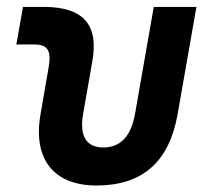

<svg xmlns="http://www.w3.org/2000/svg" viewBox="-20 -538 626 567"><path d="M265.1 9.8C400.4 9.8 479.5 -59.6 504.4 -200.2L560.1 -517.6H434.1L378.9 -202.6C367.2 -136.2 336.4 -102.5 284.7 -102.5C234.9 -102.5 213.9 -136.2 225.6 -202.6L252.4 -355.5C272.5 -465.3 226.1 -517.6 108.9 -517.6H47.9L28.3 -406.7H81.1C121.1 -406.7 132.3 -388.7 123.5 -338.4L99.6 -200.2C76.7 -68.4 138.2 9.8 265.1 9.8Z"/></svg>

Font: Cascadia Mono SemiBold
Style: Italic
Weight: 600
Italic angle: -10°
Monospace: yes
Designer: Aaron Bell
Foundry: Saja Typeworks
Version: Version 2404.023